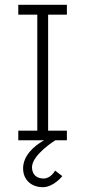

<svg xmlns="http://www.w3.org/2000/svg" viewBox="-20 -583 363 798"><path d="M158 195C203 195 239 149 239 149L209 126C209 126 192 159 161 159C129 159 113 139 113 112C113 60 210 0 210 0H258V-40H180V-522H258V-563H56V-522H135V-40H56V0H163C119 25 76 65 76 117C76 164 110 195 158 195Z"/></svg>

Font: OSH Darker Grotesque
Style: Regular
Weight: 400
Designer: Gabriel Lam
Foundry: TypeRant
Version: Version 1.000;Glyphs 3.1.1 (3148)